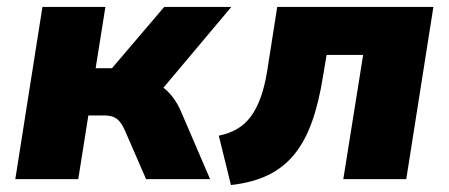

<svg xmlns="http://www.w3.org/2000/svg" viewBox="-20 -515 1290 552"><path d="M24 0 102 -495H283L255 -319H302L452 -495H645L429 -238L397 -285Q422 -282 441.5 -269Q461 -256 476 -236.5Q491 -217 501 -193L584 0H400L339 -140Q332 -156 324 -165.5Q316 -175 305.5 -179Q295 -183 280 -183H234L205 0Z M644 17 609 -125Q639 -131 662 -144.5Q685 -158 701.5 -180.5Q718 -203 729.5 -235Q741 -267 748 -310L777 -495H1226L1148 0H967L1024 -357H919L909 -298Q897 -221 877 -165Q857 -109 826 -71Q795 -33 750.5 -11.5Q706 10 644 17Z"/></svg>

Font: Nunito Sans 11pt Black
Style: Italic
Weight: 900
Italic angle: -9°
Version: Version 3.101;gftools[0.9.27]